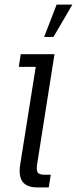

<svg xmlns="http://www.w3.org/2000/svg" viewBox="-20 -820 337 840"><path d="M145.4 0Q96.6 0 78.6 -25.1Q60.6 -50.2 68.4 -100.1L136.3 -527.4H62.3L70.8 -583H218.4L142.7 -103.3Q138.7 -78.4 144.1 -67Q149.5 -55.6 174.6 -55.6H202.1L193.2 0ZM173.1 -658.5 227.7 -799.8H296.6L214 -658.5Z"/></svg>

Font: Rokkitt SemiBold
Style: Italic
Weight: 600
Italic angle: -9°
Designer: Vernon Adams
Foundry: Vernon Adams
Version: Version 3.103